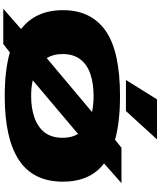

<svg xmlns="http://www.w3.org/2000/svg" viewBox="79 -1060 1000 1199"><g transform="rotate(90 579.5 -461.0)"><path d="M255 19H35L162 -92Q44 -183 44 -354Q44 -529 172 -619.5Q300 -710 581 -710Q742 -710 853 -679L903 -719H1124L1001 -610Q1059 -566 1087 -501.5Q1115 -437 1115 -354Q1115 -168 980.5 -79Q846 10 581 10Q420 10 308 -22ZM318 -352Q318 -294 343 -252L680 -535Q635 -545 581 -545Q502 -545 443 -525Q384 -505 351 -462Q318 -419 318 -352ZM581 -155Q657 -155 716 -176Q775 -197 808 -240Q841 -283 841 -352Q841 -408 817 -448L482 -165Q526 -155 581 -155ZM480 -747 601 -941H851L674 -747Z"/></g></svg>

Font: Georama ExtraExtended ExtraBold
Style: Regular
Weight: 800
Width: 8
Designer: Jean-Baptiste Levee
Foundry: Production Type
Version: Version 1.000